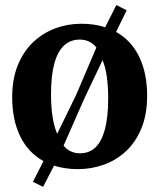

<svg xmlns="http://www.w3.org/2000/svg" viewBox="-20 -662 634 764"><path d="M151.5 81.5 111 61.5 153 -21Q92 -54.5 60.2 -120Q28.5 -185.5 28.5 -275Q28.5 -348 51 -403Q73.5 -458 112.2 -494.5Q151 -531 200.2 -549.2Q249.5 -567.5 303.5 -567.5Q330 -567.5 353.8 -564Q377.5 -560.5 398.5 -553.5L443 -642L484 -621L442 -535Q502.5 -501 534 -435.8Q565.5 -370.5 565.5 -281.5Q565.5 -207 543 -152Q520.5 -97 481.8 -60.8Q443 -24.5 393.5 -6.8Q344 11 290 11Q264 11 240.2 7.5Q216.5 4 195 -3ZM207.5 -129.5 283.5 -285.5 363.5 -473Q351 -488.5 334.5 -496.5Q318 -504.5 297 -504.5Q260.5 -504.5 235 -481Q209.5 -457.5 196.2 -409.2Q183 -361 183 -285.5Q183 -238 189 -198.2Q195 -158.5 207.5 -129.5ZM298.5 -52Q335 -52 359.8 -75.5Q384.5 -99 397.5 -147.5Q410.5 -196 410.5 -271Q410.5 -316.5 405.2 -355.5Q400 -394.5 388 -422.5L316.5 -272L233 -82.5Q245 -67.5 261.5 -59.8Q278 -52 298.5 -52Z"/></svg>

Font: Merriweather 24pt
Style: Bold
Weight: 700
Designer: Eben Sorkin
Foundry: Eben Sorkin
Version: Version 2.100